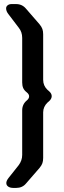

<svg xmlns="http://www.w3.org/2000/svg" viewBox="-20 -827 313 943"><path d="M234 -355Q234 -341 220 -329L214 -324Q192 -303 192 -275V-51Q192 -36 188 -25Q184 -14 174 -2L108 74Q90 96 59 96H46Q30 96 20.5 89.5Q11 83 11 72Q11 61 22 47L72 -16Q89 -39 89 -66V-285Q89 -315 112 -334Q123 -343 123 -354Q123 -364 112 -373Q99 -383 94 -394.5Q89 -406 89 -422V-641Q89 -670 72 -691L21 -758Q10 -772 10 -786Q10 -795 17.5 -801Q25 -807 37 -807H59Q89 -807 108 -784L174 -708Q184 -696 188 -685Q192 -674 192 -659V-435Q192 -406 213 -386L220 -380Q234 -368 234 -355Z"/></svg>

Font: ZCOOL QingKe HuangYou
Style: Regular
Weight: 400
Version: Version 1.000